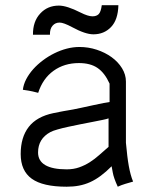

<svg xmlns="http://www.w3.org/2000/svg" viewBox="-20 -704 596 734"><path d="M488.8 -9.8Q474.6 -5.9 459.2 -1.2Q443.8 3.4 430.2 9.8Q414.6 -23.9 411.1 -44.7Q407.7 -65.4 406.7 -68.4Q385.3 -46.9 365.2 -32Q345.2 -17.1 324.7 -7.8Q304.2 1.5 282.2 5.6Q260.3 9.8 234.9 9.8Q143.6 9.8 101.3 -20.8Q59.1 -51.3 59.1 -115.2Q59.1 -179.2 89.8 -218.8Q120.6 -258.3 184.1 -271.5Q198.2 -274.4 207 -276.1Q215.8 -277.8 223.6 -279.3Q231.4 -280.8 239.5 -282Q247.6 -283.2 260 -285.6Q272.5 -288.1 291 -292Q309.6 -295.9 337.9 -302.2Q385.7 -312.5 398.9 -314V-384.3Q380.4 -425.3 353 -444.1Q325.7 -462.9 281.7 -462.9Q225.6 -462.9 184.6 -433.3Q143.6 -403.8 126 -349.1Q120.1 -350.6 115.2 -351.8Q110.4 -353 104.2 -354.5Q98.1 -356 89.6 -357.4Q81.1 -358.9 67.4 -360.8Q69.8 -381.3 80.3 -401.4Q90.8 -421.4 106.9 -439.5Q123 -457.5 143.8 -473.1Q164.6 -488.8 187.7 -500.2Q210.9 -511.7 235.4 -518.1Q259.8 -524.4 283.7 -524.4Q317.9 -524.4 349.9 -513.9Q381.8 -503.4 406.7 -485.4Q431.6 -467.3 446.5 -443.1Q461.4 -418.9 461.4 -392.1V-158.2Q463.9 -130.4 466.6 -108.6Q469.2 -86.9 472.4 -69.3Q475.6 -51.8 479.5 -37.4Q483.4 -22.9 488.8 -9.8ZM395 -142.6V-251.5Q388.7 -249 372.1 -245.6Q355.5 -242.2 334 -238Q312.5 -233.9 287.8 -229Q263.2 -224.1 240.7 -219.2Q218.3 -214.4 200.2 -209.2Q182.1 -204.1 172.9 -199.2Q125.5 -173.8 125.5 -121.1Q125.5 -88.9 153.1 -72.8Q180.7 -56.6 234.9 -56.6Q261.2 -56.6 282.7 -64.2Q304.2 -71.8 323 -83.7Q341.8 -95.7 359.1 -111.1Q376.5 -126.5 395 -142.6ZM106 -571.3Q105.5 -622.1 133.8 -652.3Q161.6 -682.6 205.1 -682.6Q235.4 -682.6 287.6 -656.2Q316.4 -641.6 333.5 -641.6Q349.1 -641.6 357.4 -650.1Q365.7 -658.7 369.1 -684.1H432.6Q431.2 -628.4 404.5 -600.6Q377.9 -572.8 336.9 -572.8Q306.2 -572.8 255.9 -600.1Q223.1 -617.7 208 -617.7Q191.4 -617.7 181.2 -606Q170.4 -594.2 170.9 -571.3Z"/></svg>

Font: Saysettha OT
Style: Regular
Weight: 400
Designer: John M. Durdin and Silvain Dupertuis
Foundry: Lao Script for Windows
Version: Version 2.000